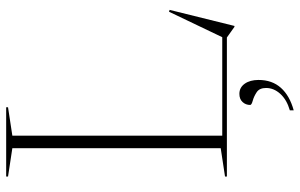

<svg xmlns="http://www.w3.org/2000/svg" viewBox="-195 -560 972 622"><g transform="rotate(-90 291.0 -249.0)"><path d="M518 24.5H515L480.5 0H30V-6L122 -20V-695L30 -709V-715H254.5V-709L162.5 -695V-15H481.5L564 -187.5L570 -185.5ZM244.5 204Q279 194 298 173Q317 152 317 127Q317 105.5 303.2 96.5Q289.5 87.5 275.8 83.8Q262 80 262 75.5Q262 61 271.5 50.8Q281 40.5 298 40.5Q318.5 40.5 330.8 57.8Q343 75 343 102.5Q343 146.5 317.5 175Q292 203.5 244.5 216.5Z"/></g></svg>

Font: Newsreader Display ExtraLight
Style: Regular
Weight: 275
Designer: Hugues Gentile
Foundry: Production Type
Version: Version 1.002